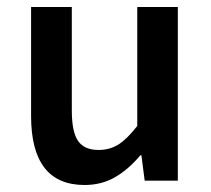

<svg xmlns="http://www.w3.org/2000/svg" viewBox="-20 -511 596 543"><path d="M67.9 -183.1V-491.2H183.1V-198.2Q183.1 -138.2 200.7 -112.5Q218.3 -86.9 258.8 -86.9Q290.5 -86.9 315.2 -102.5Q339.8 -118.2 368.2 -154.8V-491.2H482.9V0H389.2L379.9 -71.8H377Q342.3 -30.8 304.4 -9.3Q266.6 12.2 219.2 12.2Q67.9 12.2 67.9 -183.1Z"/></svg>

Font: Source Sans Pro Semibold
Style: Regular
Weight: 600
Designer: Paul D. Hunt
Foundry: Adobe Systems Incorporated
Version: Version 2.020;PS 2.0;hotconv 1.0.86;makeotf.lib2.5.63406